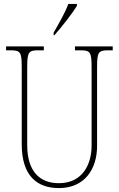

<svg xmlns="http://www.w3.org/2000/svg" viewBox="-20 -951 608 981"><path d="M254 -784V-771H258C297 -815 352 -886 373 -921V-931H329C313 -886 284 -837 254 -784ZM281 10C414 10 476 -89 476 -205V-607C476 -683 482 -694 532 -694H556V-714H363V-694H392C442 -694 448 -683 448 -607V-207C448 -112 402 -15 281 -15C183 -15 119 -75 119 -210V-606C119 -684 126 -694 175 -694H204V-714H11V-694H35C85 -694 91 -683 91 -608V-214C91 -54 168 10 281 10Z"/></svg>

Font: Noto Serif Georgian Condensed Thin
Style: Regular
Weight: 100
Width: 3
Designer: Monotype Design Team, Akaki Razmadze
Foundry: Google LLC
Version: Version 2.003